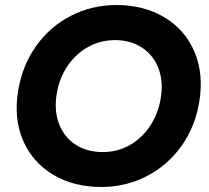

<svg xmlns="http://www.w3.org/2000/svg" viewBox="-20 -732 832 764"><path d="M52.6 -372.8Q69.1 -472.4 124.2 -549.6Q179.4 -626.8 262.7 -669.4Q346.1 -712 443.8 -712Q552.9 -712 634.7 -662.8Q716.5 -613.7 753.9 -525.6Q791.4 -437.6 772.7 -325.8Q756.4 -226.8 701.3 -150Q646.1 -73.2 563.1 -30.6Q480.1 12 382.9 12Q273.1 12 191.1 -37Q109 -86.1 71.4 -173.9Q33.8 -261.7 52.6 -372.8ZM619.4 -339.6Q630.8 -406.3 610.8 -459.3Q590.8 -512.3 545.4 -542.3Q499.9 -572.4 437.8 -572.4Q380.2 -572.4 331.3 -545.5Q282.3 -518.7 249.1 -470Q215.8 -421.3 205.8 -359Q194.7 -292.2 214.8 -239.3Q234.9 -186.3 280.6 -156.6Q326.2 -126.9 389.3 -126.9Q446.6 -126.9 494.9 -153.8Q543.2 -180.6 575.9 -228.9Q608.7 -277.3 619.4 -339.6Z"/></svg>

Font: Oak Sans Light Italic
Style: Regular
Weight: 400
Italic angle: -9.5°
Foundry: Erik Kennedy, Walven
Version: Version 1.000;Glyphs 3.1.2 (3151)